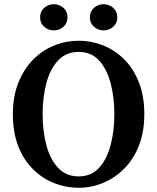

<svg xmlns="http://www.w3.org/2000/svg" viewBox="-20 -873 744 910"><path d="M353 17Q293 17 237 -5Q181 -27 136.5 -71Q92 -115 66.5 -180Q41 -245 41 -332Q41 -416 67 -481Q93 -546 137 -590.5Q181 -635 237 -657.5Q293 -680 353 -680Q413 -680 468.5 -658Q524 -636 568 -592.5Q612 -549 638 -483.5Q664 -418 664 -332Q664 -248 638.5 -183Q613 -118 568.5 -73.5Q524 -29 468.5 -6Q413 17 353 17ZM353 -37Q413 -37 450 -78Q487 -119 504.5 -186Q522 -253 522 -332Q522 -411 504.5 -478Q487 -545 450 -586Q413 -627 353 -627Q293 -627 255 -586Q217 -545 199.5 -478Q182 -411 182 -332Q182 -253 199.5 -186Q217 -119 255 -78Q293 -37 353 -37ZM235 -729Q209 -729 189.5 -746Q170 -763 170 -791Q170 -819 189.5 -836Q209 -853 235 -853Q261 -853 280.5 -836Q300 -819 300 -791Q300 -763 280.5 -746Q261 -729 235 -729ZM470 -729Q445 -729 425.5 -746Q406 -763 406 -791Q406 -819 425.5 -836Q445 -853 470 -853Q497 -853 516.5 -836Q536 -819 536 -791Q536 -763 516.5 -746Q497 -729 470 -729Z"/></svg>

Font: Source Serif Pro SemiBold
Style: Regular
Weight: 600
Designer: Frank Grießhammer
Foundry: Adobe Systems Incorporated
Version: Version 3.001;hotconv 1.0.111;makeotfexe 2.5.65597